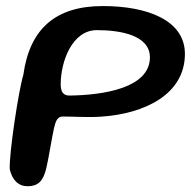

<svg xmlns="http://www.w3.org/2000/svg" viewBox="-20 -620 646 650"><path d="M73.5 10.5C108 10.5 126 -6 136.5 -49.5C144 -79.5 155.5 -154 163 -187C168.5 -211 175 -225.5 192.5 -225.5C233.5 -225.5 275.5 -222 321.5 -225C469.5 -234.5 606 -300.5 606 -437.5C606 -551 480 -599.5 328 -599.5C167.5 -599.5 80.5 -522 59 -366.5C43 -314.5 10.5 -100.5 13 -47C21.5 -10 42.5 10.5 73.5 10.5ZM215 -296.5C194 -296.5 185.5 -309.5 185.5 -334.5C185.5 -411.5 224 -518 308 -518C389.5 -518 487.5 -500 487.5 -426C487.5 -322 331 -298 215 -296.5Z"/></svg>

Font: Gluten
Style: Italic
Weight: 400
Italic angle: -13°
Designer: Tyler Finck
Foundry: Etcetera Type Company
Version: Version 0.920